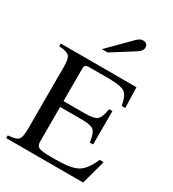

<svg xmlns="http://www.w3.org/2000/svg" viewBox="-218 -1046 1048 1164"><g transform="rotate(30 305.5 -464.0)"><path d="M245 -757 392 -905Q415 -928 434 -928Q469 -928 469 -896Q469 -873 439 -854L285 -757ZM597 -169 551 0H12V-19Q69 -23 84 -39.5Q99 -56 99 -114V-550Q99 -606 83.5 -623Q68 -640 12 -643V-662H542L546 -519H521Q510 -586 482 -605Q454 -624 367 -624H236Q214 -624 207.5 -617.5Q201 -611 201 -588V-368H352Q415 -368 435.5 -386Q456 -404 465 -464H488V-230H465Q456 -293 436 -310Q416 -327 352 -327H201V-84Q201 -54 222 -45.5Q243 -37 302 -37H338Q445 -37 490 -63Q535 -89 569 -169Z"/></g></svg>

Font: STIX
Style: Regular
Weight: 400
Designer: MicroPress Inc., with final additions and corrections provided by Coen Hoffman, Elsevier (retired)
Version: Version 1.1.1